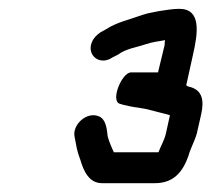

<svg xmlns="http://www.w3.org/2000/svg" viewBox="-20 -694 479 435"><path d="M426 -392 436 -436C443 -468 437 -488 414 -496C405 -498 402 -500 402 -501L417 -569C429 -621 436 -674 386 -674C371 -674 356 -671 341 -669L326 -666C319 -665 311 -663 302 -660C272 -649 245 -644 219 -627L208 -621C199 -615 192 -608 188 -598C176 -569 206 -544 235 -564L247 -570C266 -584 287 -586 311 -594C322 -598 341 -601 354 -603C353 -599 353 -595 353 -592L338 -530H277C256 -530 230 -466 251 -459C259 -456 283 -451 294 -450L311 -447C329 -442 348 -438 365 -433L356 -392C352 -375 345 -365 339 -349H238C234 -357 226 -376 224 -385C222 -403 220 -423 205 -430C177 -443 143 -411 149 -384C153 -364 154 -352 162 -332C169 -308 181 -279 211 -279H331C373 -279 394 -304 407 -341C411 -357 422 -376 426 -392Z"/></svg>

Font: Electronic
Style: BdIt
Weight: 700
Version: Version 1.011